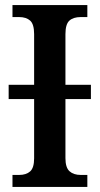

<svg xmlns="http://www.w3.org/2000/svg" viewBox="-20 -734 391 754"><path d="M29 -47H55Q83 -47 98.5 -61Q114 -75 114 -112V-345H14V-401H114V-600Q114 -639 98.5 -653Q83 -667 55 -667H29V-714H323V-667H297Q268 -667 252.5 -653Q237 -639 237 -600V-401H337V-345H237V-113Q237 -76 253 -61.5Q269 -47 297 -47H323V0H29Z"/></svg>

Font: Noto Serif NarrowSemiBold
Style: Regular
Weight: 600
Width: 4
Designer: Monotype Design Team
Foundry: Monotype Imaging Inc.
Version: Version 1.001